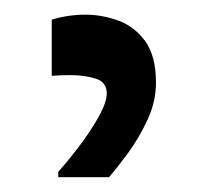

<svg xmlns="http://www.w3.org/2000/svg" viewBox="-20 -178 273 259"><path d="M49.8 -151.4Q58.1 -154.3 70.1 -156.2Q82 -158.2 95.7 -158.2Q117.2 -158.2 139.2 -150.4Q161.1 -142.6 175.8 -122.6Q190.4 -102.5 190.4 -66.4Q190.4 -41 179 -16.4Q167.5 8.3 152.6 28.6Q137.7 48.8 127 61H58.6V53.7Q69.3 42 85 21.7Q100.6 1.5 112.3 -19Q124 -39.6 124 -51.8Q124 -67.4 108.9 -72Q93.8 -76.7 74.2 -76.7Q67.9 -76.7 61.8 -76.4Q55.7 -76.2 49.8 -75.7Z"/></svg>

Font: Markazi Text
Style: Regular
Weight: 400
Designer: Borna Izadpanah (Arabic designer), Fiona Ross (Arabic design director) and Florian Runge (Latin designer)
Foundry: Borna Izadpanah and Florian Runge
Version: Version 1.000